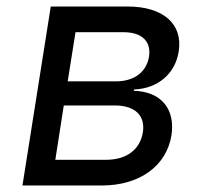

<svg xmlns="http://www.w3.org/2000/svg" viewBox="-20 -570 640 590"><path d="M49 0H293C409 0 492 -60 507 -155C519 -236 474 -289 391 -291L392 -295C465 -298 518 -343 529 -411C543 -496 482 -550 372 -550H136ZM188 -320 212 -471H360C416 -471 445 -443 438 -396C430 -348 392 -320 336 -320ZM150 -79 176 -246H332C395 -246 427 -215 419 -163C410 -110 369 -79 306 -79Z"/></svg>

Font: JetBrains Mono
Style: Italic
Weight: 400
Italic angle: -9°
Monospace: yes
Designer: Philipp Nurullin, Konstantin Bulenkov
Foundry: JetBrains
Version: Version 2.305